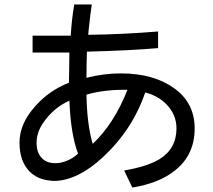

<svg xmlns="http://www.w3.org/2000/svg" viewBox="-20 -738 960 866"><path d="M540 31Q645 13 699 -20Q776 -67 776 -159Q776 -220 732 -266Q694 -306 635 -321Q578 -153 443 -28Q387 24 331 51Q275 78 224 78Q216 78 202 76Q148 70 114 36Q68 -10 68 -95Q68 -181 140 -260Q202 -330 291 -365Q291 -403 292 -425L293 -501H127V-577H299Q304 -657 315 -718H394Q388 -679 380 -604Q380 -597 378 -581Q534 -583 693 -596V-521Q566 -510 372 -505Q370 -439 370 -387Q448 -407 525 -407Q673 -407 767 -339Q858 -273 858 -159Q858 -36 765 34Q697 88 577 108ZM555 -333H536Q490 -333 446 -327Q402 -321 370 -311Q372 -180 398 -89Q494 -179 555 -333ZM189 -203Q145 -150 145 -95Q145 -50 167 -27Q188 -2 230 -2Q255 -2 282 -13Q309 -24 332 -45Q299 -132 293 -284Q231 -256 189 -203Z"/></svg>

Font: LINE Seed Sans KR Regular
Style: Regular
Weight: 400
Designer: LINE VX Design & Sandoll Inc & Dalton Maag Ltd
Foundry: Sandoll Inc.
Version: Version 1.000